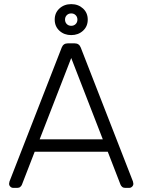

<svg xmlns="http://www.w3.org/2000/svg" viewBox="-20 -910 690 930"><path d="M24 0ZM148 -175 86 -15Q84 -10 78.5 -5Q73 0 64 0H44Q36 0 30 -6Q24 -12 24 -20L26 -31L279 -680Q287 -700 308 -700H342Q363 -700 371 -680L624 -31L626 -20Q626 -12 620 -6Q614 0 606 0H586Q577 0 571.5 -5Q566 -10 564 -15L502 -175ZM478 -235 325 -629 172 -235ZM405 -815Q405 -782 382 -761Q359 -740 325 -740Q291 -740 268 -761Q245 -782 245 -815Q245 -848 268 -869Q291 -890 325 -890Q359 -890 382 -869Q405 -848 405 -815ZM355 -815Q355 -828 346.5 -836.5Q338 -845 325 -845Q312 -845 303.5 -836.5Q295 -828 295 -815Q295 -802 303.5 -793.5Q312 -785 325 -785Q338 -785 346.5 -793.5Q355 -802 355 -815Z"/></svg>

Font: Hezaedrus Light
Style: Regular
Weight: 300
Designer: Hubert & Fischer
Foundry: Hubert & Fischer
Version: Version 1.10;September 3, 2019;FontCreator 11.5.0.2425 64-bi